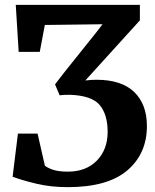

<svg xmlns="http://www.w3.org/2000/svg" viewBox="-20 -763 639 792"><path d="M378 -434Q481 -434 533.5 -383.5Q586 -333 586 -243Q586 -129 505 -60Q424 9 259 9Q190 9 131 -5Q72 -19 32 -34L54 -212H135L165 -80Q173 -72 196.5 -63.5Q220 -55 260 -55Q335 -55 379.5 -100.5Q424 -146 424 -219Q424 -291 391 -330Q358 -369 268 -372Q241 -372 226 -370L207 -415Q233 -450 308 -543Q395 -651 403 -663L165 -660L144 -549H57L45 -743H557V-679L332 -431Q356 -434 378 -434Z"/></svg>

Font: Koeln Type Serif
Style: Bold
Weight: 700
Designer: Eben Sorkin
Foundry: Eben Sorkin
Version: Version 2.002